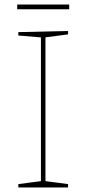

<svg xmlns="http://www.w3.org/2000/svg" viewBox="-20 -829 381 849"><path d="M281 -677 174 -663 181 -671V-21L174 -29L281 -15V0H61V-15L168 -29L161 -21V-671L168 -663L61 -672V-687L281 -692ZM286 -809V-788H56V-809Z"/></svg>

Font: Bitter Thin Thin
Style: Regular
Weight: 250
Version: Version 2.002